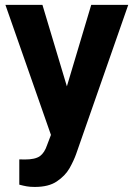

<svg xmlns="http://www.w3.org/2000/svg" viewBox="-20 -548 543 782"><path d="M2 -528.3 187.5 1.5 171.9 42.5C165 63.5 155.3 78.6 142.6 87.9C129.4 97.2 108.9 101.6 81.1 101.6C74.7 101.6 65.9 101.1 58.6 101.1V204.1C82 210 94.7 213.4 121.6 213.4C159.2 213.4 189 206.1 211.4 190.9C233.9 175.8 251 158.2 263.2 137.2C274.9 116.2 283.7 97.2 290 79.6L502.4 -528.3H351.6L252.4 -196.3L152.8 -528.3Z"/></svg>

Font: Vazirmatn
Style: Bold
Weight: 700
Designer: Saber Rastikerdar
Foundry: Saber Rastikerdar
Version: Version 33.003